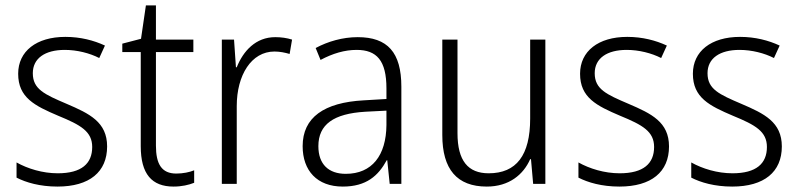

<svg xmlns="http://www.w3.org/2000/svg" viewBox="-20 -678 2944 708"><path d="M375 -138C375 -228 310 -259 226 -295C144 -330 101 -349 101 -408C101 -463 146 -494 219 -494C264 -494 311 -482 346 -464L367 -510C326 -529 277 -542 221 -542C114 -542 47 -489 47 -406C47 -318 108 -288 195 -251C278 -217 320 -193 320 -136C320 -75 281 -39 193 -39C137 -39 82 -56 41 -79V-23C76 -5 127 10 192 10C310 10 375 -44 375 -138Z M630 -38C576 -38 555 -73 555 -141V-486H693V-532H555V-658H518L500 -535L431 -517V-486H499V-139C499 -36 540 10 620 10C650 10 676 4 696 -4V-50C679 -43 655 -38 630 -38Z M995 -541C923 -541 877 -490 853 -430H850L843 -532H798V0H853V-287C853 -401 907 -488 992 -488C1012 -488 1031 -484 1048 -479L1057 -532C1038 -538 1017 -541 995 -541Z M1299 -541C1243 -541 1189 -525 1144 -501L1162 -457C1207 -481 1251 -494 1295 -494C1369 -494 1405 -455 1405 -352V-313L1321 -308C1175 -300 1096 -245 1096 -139C1096 -49 1149 10 1244 10C1331 10 1375 -30 1406 -87H1408L1417 0H1460V-358C1460 -485 1409 -541 1299 -541ZM1327 -266 1405 -270V-217C1404 -105 1352 -37 1255 -37C1192 -37 1154 -72 1154 -139C1154 -219 1210 -259 1327 -266Z M1991 -532H1935V-241C1935 -105 1884 -39 1782 -39C1706 -39 1667 -85 1667 -187V-532H1611V-180C1611 -54 1665 10 1775 10C1857 10 1910 -34 1935 -91H1938L1946 0H1991Z M2447 -138C2447 -228 2382 -259 2298 -295C2216 -330 2173 -349 2173 -408C2173 -463 2218 -494 2291 -494C2336 -494 2383 -482 2418 -464L2439 -510C2398 -529 2349 -542 2293 -542C2186 -542 2119 -489 2119 -406C2119 -318 2180 -288 2267 -251C2350 -217 2392 -193 2392 -136C2392 -75 2353 -39 2265 -39C2209 -39 2154 -56 2113 -79V-23C2148 -5 2199 10 2264 10C2382 10 2447 -44 2447 -138Z M2863 -138C2863 -228 2798 -259 2714 -295C2632 -330 2589 -349 2589 -408C2589 -463 2634 -494 2707 -494C2752 -494 2799 -482 2834 -464L2855 -510C2814 -529 2765 -542 2709 -542C2602 -542 2535 -489 2535 -406C2535 -318 2596 -288 2683 -251C2766 -217 2808 -193 2808 -136C2808 -75 2769 -39 2681 -39C2625 -39 2570 -56 2529 -79V-23C2564 -5 2615 10 2680 10C2798 10 2863 -44 2863 -138Z"/></svg>

Font: Noto Sans Telugu SemiCondensed Light
Style: Regular
Weight: 300
Width: 4
Designer: Jelle Bosma - Monotype Design Team
Foundry: Monotype Imaging Inc.
Version: Version 2.005